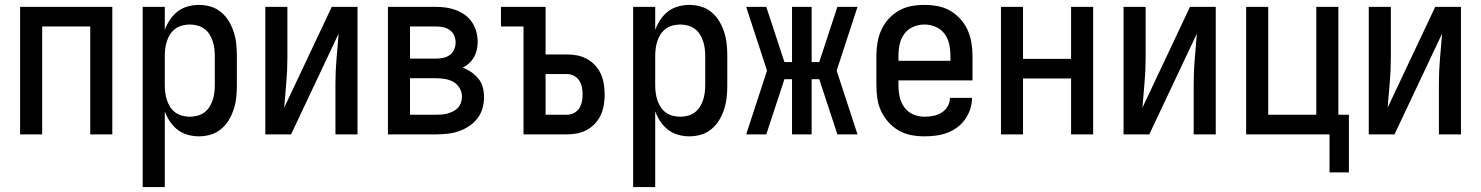

<svg xmlns="http://www.w3.org/2000/svg" viewBox="-20 -548 6040 783"><path d="M62 0V-520H438V0H348V-440H152V0Z M562 215V-520H652V-426Q660 -448 673 -467.5Q686 -487 704 -501Q722 -515 745 -521.5Q768 -528 791 -528Q816 -528 839.5 -521Q863 -514 882 -498Q901 -482 913.5 -461Q926 -440 933.5 -416.5Q941 -393 943.5 -368.5Q946 -344 946 -320V-200Q946 -176 943.5 -151.5Q941 -127 933.5 -103.5Q926 -80 913.5 -59Q901 -38 882 -22Q863 -6 839.5 1Q816 8 791 8Q768 8 745 1.5Q722 -5 704 -19Q686 -33 673 -52.5Q660 -72 652 -94V215ZM754 -72Q769 -72 784.5 -76Q800 -80 812.5 -89Q825 -98 833.5 -111Q842 -124 847 -139Q852 -154 854 -169.5Q856 -185 856 -200V-320Q856 -335 854 -350.5Q852 -366 847 -381Q842 -396 833.5 -409Q825 -422 812.5 -431Q800 -440 784.5 -444Q769 -448 754 -448Q739 -448 723.5 -444Q708 -440 695.5 -431Q683 -422 674.5 -409Q666 -396 661 -381Q656 -366 654 -350.5Q652 -335 652 -320V-200Q652 -185 654 -169.5Q656 -154 661 -139Q666 -124 674.5 -111Q683 -98 695.5 -89Q708 -80 723.5 -76Q739 -72 754 -72Z M1062 0V-520H1152V-312Q1152 -261 1147.5 -210.5Q1143 -160 1139 -109L1333 -520H1438V0H1348V-208Q1348 -259 1352.5 -309.5Q1357 -360 1361 -411L1167 0Z M1758 0H1562V-520H1758Q1779 -520 1800 -517Q1821 -514 1840.5 -506.5Q1860 -499 1877 -486.5Q1894 -474 1905.5 -456.5Q1917 -439 1922.5 -418.5Q1928 -398 1928 -377Q1928 -361 1924.5 -345Q1921 -329 1913 -315Q1905 -301 1893 -290Q1881 -279 1867 -272Q1886 -265 1902.5 -253.5Q1919 -242 1931.5 -226.5Q1944 -211 1949 -191.5Q1954 -172 1954 -152Q1954 -129 1947.5 -106Q1941 -83 1926.5 -64.5Q1912 -46 1892 -33Q1872 -20 1850 -12.5Q1828 -5 1804.5 -2.5Q1781 0 1758 0ZM1652 -309H1758Q1773 -309 1787.5 -312Q1802 -315 1814 -323.5Q1826 -332 1832 -346Q1838 -360 1838 -375Q1838 -390 1832 -403.5Q1826 -417 1814 -425.5Q1802 -434 1787.5 -437Q1773 -440 1758 -440H1652ZM1652 -80H1758Q1770 -80 1782.5 -81Q1795 -82 1806.5 -85.5Q1818 -89 1829 -94.5Q1840 -100 1848 -109Q1856 -118 1860 -130Q1864 -142 1864 -154Q1864 -172 1854.5 -188.5Q1845 -205 1829 -214Q1813 -223 1794.5 -226Q1776 -229 1758 -229H1652Z M2115 0V-440H2023V-520H2205V-326H2292Q2313 -326 2334 -322Q2355 -318 2374 -307.5Q2393 -297 2407.5 -281Q2422 -265 2430.5 -246Q2439 -227 2442.5 -205.5Q2446 -184 2446 -163Q2446 -142 2442.5 -120.5Q2439 -99 2430.5 -80Q2422 -61 2407.5 -45Q2393 -29 2374 -18.5Q2355 -8 2334 -4Q2313 0 2292 0ZM2292 -80Q2307 -80 2320.5 -87Q2334 -94 2342 -106Q2350 -118 2353 -133Q2356 -148 2356 -163Q2356 -178 2353 -192.5Q2350 -207 2342 -219.5Q2334 -232 2320.5 -239Q2307 -246 2292 -246H2205V-80Z M2562 215V-520H2652V-426Q2660 -448 2673 -467.5Q2686 -487 2704 -501Q2722 -515 2745 -521.5Q2768 -528 2791 -528Q2816 -528 2839.5 -521Q2863 -514 2882 -498Q2901 -482 2913.5 -461Q2926 -440 2933.5 -416.5Q2941 -393 2943.5 -368.5Q2946 -344 2946 -320V-200Q2946 -176 2943.5 -151.5Q2941 -127 2933.5 -103.5Q2926 -80 2913.5 -59Q2901 -38 2882 -22Q2863 -6 2839.5 1Q2816 8 2791 8Q2768 8 2745 1.5Q2722 -5 2704 -19Q2686 -33 2673 -52.5Q2660 -72 2652 -94V215ZM2754 -72Q2769 -72 2784.5 -76Q2800 -80 2812.5 -89Q2825 -98 2833.5 -111Q2842 -124 2847 -139Q2852 -154 2854 -169.5Q2856 -185 2856 -200V-320Q2856 -335 2854 -350.5Q2852 -366 2847 -381Q2842 -396 2833.5 -409Q2825 -422 2812.5 -431Q2800 -440 2784.5 -444Q2769 -448 2754 -448Q2739 -448 2723.5 -444Q2708 -440 2695.5 -431Q2683 -422 2674.5 -409Q2666 -396 2661 -381Q2656 -366 2654 -350.5Q2652 -335 2652 -320V-200Q2652 -185 2654 -169.5Q2656 -154 2661 -139Q2666 -124 2674.5 -111Q2683 -98 2695.5 -89Q2708 -80 2723.5 -76Q2739 -72 2754 -72Z M3477 0H3395L3321 -225H3290V0H3210V-225H3179L3105 0H3023L3108 -260L3023 -520H3105L3179 -295H3210V-520H3290V-295H3321L3395 -520H3477L3392 -260Z M3750 8Q3723 8 3696 3Q3669 -2 3645.5 -15.5Q3622 -29 3603.5 -49.5Q3585 -70 3573.5 -94.5Q3562 -119 3558 -146Q3554 -173 3554 -200V-320Q3554 -347 3558.5 -374Q3563 -401 3574 -425.5Q3585 -450 3603.5 -470.5Q3622 -491 3645.5 -504.5Q3669 -518 3696 -523Q3723 -528 3750 -528Q3777 -528 3804 -523Q3831 -518 3854.5 -504.5Q3878 -491 3896.5 -470.5Q3915 -450 3926 -425.5Q3937 -401 3941.5 -374Q3946 -347 3946 -320V-220H3644V-200Q3644 -176 3649 -153Q3654 -130 3668 -110.5Q3682 -91 3704 -81.5Q3726 -72 3750 -72Q3768 -72 3786 -75.5Q3804 -79 3819.5 -88.5Q3835 -98 3844.5 -114Q3854 -130 3854 -149H3944Q3944 -125 3936.5 -102.5Q3929 -80 3915.5 -61Q3902 -42 3883 -28Q3864 -14 3842 -6Q3820 2 3796.5 5Q3773 8 3750 8ZM3644 -300H3856V-320Q3856 -344 3851 -367.5Q3846 -391 3832 -410Q3818 -429 3796 -438.5Q3774 -448 3750 -448Q3726 -448 3704 -438.5Q3682 -429 3668 -410Q3654 -391 3649 -367.5Q3644 -344 3644 -320Z M4062 0V-520H4152V-308H4348V-520H4438V0H4348V-228H4152V0Z M4562 0V-520H4652V-312Q4652 -261 4647.5 -210.5Q4643 -160 4639 -109L4833 -520H4938V0H4848V-208Q4848 -259 4852.5 -309.5Q4857 -360 4861 -411L4667 0Z M5402 155V0H5062V-520H5152V-80H5348V-520H5438V-80H5481V155Z M5562 0V-520H5652V-312Q5652 -261 5647.5 -210.5Q5643 -160 5639 -109L5833 -520H5938V0H5848V-208Q5848 -259 5852.5 -309.5Q5857 -360 5861 -411L5667 0Z"/></svg>

Font: Iosevka Fixed Medium
Style: Regular
Weight: 500
Monospace: yes
Designer: Belleve Invis
Foundry: Belleve Invis
Version: Version 32.3.0